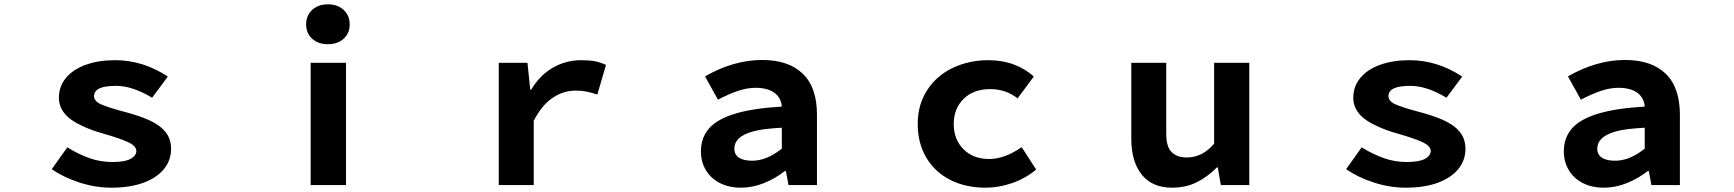

<svg xmlns="http://www.w3.org/2000/svg" viewBox="-20 -858 8040 890"><path d="M220 -74 292 -175Q346 -142 396 -124.5Q446 -107 501 -107Q559 -107 586 -122Q612 -137 612 -158Q612 -181 575 -198.5Q538 -216 458 -239Q406 -253 360 -275Q253 -323 253 -405Q253 -457 285.5 -496.5Q318 -536 377 -557.5Q436 -579 514 -579Q643 -579 758 -503L685 -405Q594 -460 518 -460Q465 -460 440.5 -448Q416 -436 416 -412Q416 -388 451.5 -373Q487 -358 563 -338Q620 -323 669 -302Q719 -280 746 -247.5Q773 -215 773 -168Q773 -117 742 -77Q709 -35 646.5 -11.5Q584 12 496 12Q422 12 348 -12Q274 -36 220 -74Z M1420 -567H1584V0H1420ZM1399 -745Q1399 -786 1427 -812Q1455 -838 1500 -838Q1545 -838 1573 -812Q1601 -786 1601 -745Q1601 -704 1573 -678.5Q1545 -653 1500 -653Q1455 -653 1427 -678.5Q1399 -704 1399 -745Z M2292 -567H2425L2438 -442H2442Q2482 -509 2542.5 -544Q2603 -579 2673 -579Q2712 -579 2738 -574Q2764 -569 2789 -557L2749 -420Q2716 -430 2696.5 -434Q2677 -438 2649 -438Q2591 -438 2541 -404Q2491 -370 2454 -298V0H2292Z M3229 -157Q3229 -219 3267 -263Q3305 -306 3387.5 -331Q3470 -356 3604 -364Q3601 -405 3569.5 -428Q3538 -451 3482 -451Q3444 -451 3402 -437Q3360 -423 3308 -396L3248 -504Q3381 -580 3513 -580Q3635 -580 3701 -516.5Q3767 -453 3767 -326V0H3635L3623 -65H3618Q3573 -30 3520.5 -9Q3468 12 3415 12Q3359 12 3317 -9.5Q3275 -31 3252 -69.5Q3229 -108 3229 -157ZM3604 -169V-266Q3513 -261 3471 -249Q3425 -236 3404.5 -216Q3384 -196 3384 -169Q3384 -141 3405.5 -127Q3427 -113 3467 -113Q3534 -113 3604 -169Z M4234 -283Q4234 -373 4278 -440.5Q4322 -508 4397 -543.5Q4472 -579 4561 -579Q4627 -579 4681 -558.5Q4735 -538 4772 -503L4697 -402Q4642 -445 4570 -445Q4493 -445 4447 -400Q4401 -355 4401 -283Q4401 -212 4446 -166.5Q4491 -121 4565 -121Q4637 -121 4716 -176L4783 -72Q4734 -31 4672 -9.5Q4610 12 4549 12Q4456 12 4385 -24Q4314 -60 4274 -127Q4234 -194 4234 -283Z M5224 -216V-567H5386V-237Q5386 -178 5411 -153Q5436 -128 5481 -128Q5554 -128 5608 -192V-567H5771V0H5639L5625 -82H5621Q5576 -37 5526 -12.5Q5476 12 5413 12Q5321 12 5272.5 -48.5Q5224 -109 5224 -216Z M6220 -74 6292 -175Q6346 -142 6396 -124.5Q6446 -107 6501 -107Q6559 -107 6586 -122Q6612 -137 6612 -158Q6612 -181 6575 -198.5Q6538 -216 6458 -239Q6406 -253 6360 -275Q6253 -323 6253 -405Q6253 -457 6285.5 -496.5Q6318 -536 6377 -557.5Q6436 -579 6514 -579Q6643 -579 6758 -503L6685 -405Q6594 -460 6518 -460Q6465 -460 6440.5 -448Q6416 -436 6416 -412Q6416 -388 6451.5 -373Q6487 -358 6563 -338Q6620 -323 6669 -302Q6719 -280 6746 -247.5Q6773 -215 6773 -168Q6773 -117 6742 -77Q6709 -35 6646.5 -11.5Q6584 12 6496 12Q6422 12 6348 -12Q6274 -36 6220 -74Z M7229 -157Q7229 -219 7267 -263Q7305 -306 7387.5 -331Q7470 -356 7604 -364Q7601 -405 7569.5 -428Q7538 -451 7482 -451Q7444 -451 7402 -437Q7360 -423 7308 -396L7248 -504Q7381 -580 7513 -580Q7635 -580 7701 -516.5Q7767 -453 7767 -326V0H7635L7623 -65H7618Q7573 -30 7520.5 -9Q7468 12 7415 12Q7359 12 7317 -9.5Q7275 -31 7252 -69.5Q7229 -108 7229 -157ZM7604 -169V-266Q7513 -261 7471 -249Q7425 -236 7404.5 -216Q7384 -196 7384 -169Q7384 -141 7405.5 -127Q7427 -113 7467 -113Q7534 -113 7604 -169Z"/></svg>

Font: Merged Yaku Han JP ExtraBold
Style: Regular
Weight: 800
Designer: Ryoko NISHIZUKA 西塚涼子 (kana, bopomofo & ideographs); Paul D. Hunt (Latin, Greek & Cyrillic); Sandoll Communications 산돌커뮤니
Foundry: Adobe
Version: Version 2.004